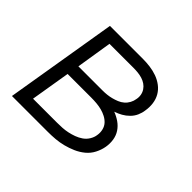

<svg xmlns="http://www.w3.org/2000/svg" viewBox="-128 -693 856 856"><g transform="rotate(45 300.0 -265.0)"><path d="M35 0 123 -530H330Q353 -530 376 -527Q399 -524 420 -516.5Q441 -509 459 -495.5Q477 -482 488 -463Q499 -444 502 -421Q505 -398 501 -375Q499 -358 491.5 -341Q484 -324 470.5 -310.5Q457 -297 441 -288Q425 -279 407 -273Q428 -265 446 -252.5Q464 -240 476 -222Q488 -204 491.5 -181.5Q495 -159 491 -136Q487 -113 475.5 -90.5Q464 -68 444.5 -52Q425 -36 402 -26Q379 -16 355.5 -10Q332 -4 308.5 -2Q285 0 261 0ZM151 -303H304Q318 -303 331.5 -304.5Q345 -306 358.5 -309.5Q372 -313 385.5 -318.5Q399 -324 410 -333.5Q421 -343 428 -356Q435 -369 437 -383Q440 -397 437.5 -410.5Q435 -424 427.5 -435Q420 -446 409 -453.5Q398 -461 385 -465Q372 -469 358 -470.5Q344 -472 330 -472H178ZM110 -58H261Q278 -58 294.5 -59Q311 -60 327.5 -63.5Q344 -67 360.5 -73Q377 -79 391.5 -89Q406 -99 415.5 -114.5Q425 -130 427 -146Q430 -163 426 -179.5Q422 -196 411.5 -207.5Q401 -219 386.5 -226.5Q372 -234 356.5 -238Q341 -242 324 -243.5Q307 -245 290 -245H141Z"/></g></svg>

Font: Iosevka Curly LtExObl
Style: Regular
Weight: 300
Width: 7
Italic angle: -9°
Monospace: yes
Designer: Belleve Invis
Foundry: Belleve Invis
Version: Version 11.1.0; ttfautohint (v1.8.3)